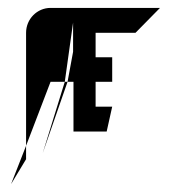

<svg xmlns="http://www.w3.org/2000/svg" viewBox="-20 -763 446 486"><path d="M8 -297 46 -360V-394ZM46 -394 108 -556H144L165 -706V-632L151 -556H166V-430H250L264 -493H222V-556H264V-618H222V-680H323L385 -743H108C74 -743 46 -715 46 -680ZM88 -375 151 -556H144Z"/></svg>

Font: bitstorm
Style: maxcn
Weight: 400
Version: Version 0.2